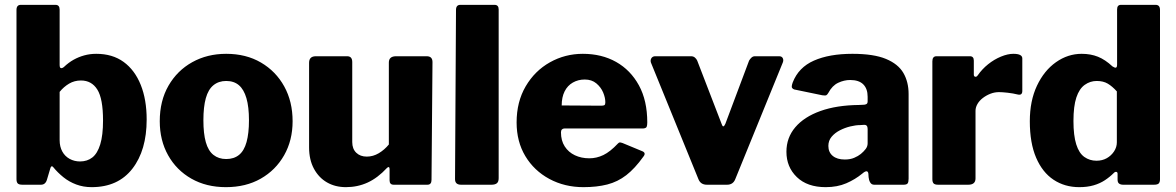

<svg xmlns="http://www.w3.org/2000/svg" viewBox="-20 -762 4853 792"><path d="M73 0Q58 0 53 -5.5Q48 -11 48 -23V-721Q48 -742 66 -742H209Q226 -742 226 -722V-494Q226 -482 231.5 -481Q237 -480 244 -486Q263 -504 283.5 -515.5Q304 -527 327.5 -533.5Q351 -540 377 -540Q444 -540 490 -506.5Q536 -473 560.5 -412Q585 -351 585 -269Q585 -142 526 -66Q467 10 358 10Q324 10 294.5 -1Q265 -12 241.5 -31Q218 -50 200 -72Q196 -77 193 -76Q190 -75 188 -69L174 -22Q168 0 149 0ZM226 -184Q226 -157 237 -137Q248 -117 267.5 -106.5Q287 -96 310 -96Q340 -96 361 -112.5Q382 -129 393.5 -166.5Q405 -204 405 -265Q405 -355 381.5 -392.5Q358 -430 314 -430Q287 -430 265 -417Q243 -404 226 -383Z M912 10Q831 10 769.5 -25Q708 -60 673.5 -121.5Q639 -183 639 -262Q639 -346 675 -408.5Q711 -471 773 -505.5Q835 -540 913 -540Q995 -540 1056.5 -504Q1118 -468 1152.5 -405.5Q1187 -343 1187 -262Q1187 -183 1152 -121.5Q1117 -60 1055.5 -25Q994 10 912 10ZM913 -106Q945 -106 966 -123Q987 -140 997 -176Q1007 -212 1007 -266Q1007 -321 996.5 -357Q986 -393 965.5 -410.5Q945 -428 913 -428Q882 -428 860.5 -410.5Q839 -393 829 -357Q819 -321 819 -266Q819 -211 829 -175.5Q839 -140 860.5 -123Q882 -106 913 -106Z M1493 -116Q1519 -116 1542.5 -130Q1566 -144 1584 -166V-504Q1584 -530 1614 -530H1740Q1764 -530 1764 -506L1760 -20Q1760 0 1743 0H1604Q1587 0 1587 -18V-65Q1587 -71 1584 -72.5Q1581 -74 1576 -69Q1538 -28 1496.5 -9Q1455 10 1407 10Q1363 10 1329 -9.5Q1295 -29 1275 -66Q1255 -103 1255 -154V-503Q1255 -530 1283 -530H1412Q1433 -530 1433 -506V-176Q1433 -148 1449.5 -132Q1466 -116 1493 -116Z M2037 -27Q2037 -12 2029.5 -6Q2022 0 2007 0H1882Q1857 0 1857 -23L1861 -721Q1861 -742 1879 -742H2020Q2037 -742 2037 -723Z M2294 -216Q2294 -182 2309.5 -158Q2325 -134 2351.5 -121.5Q2378 -109 2411 -109Q2441 -109 2469 -122.5Q2497 -136 2529 -170Q2533 -174 2536 -174.5Q2539 -175 2548 -172L2630 -138Q2646 -131 2634 -116Q2599 -67 2563.5 -39.5Q2528 -12 2485 -1Q2442 10 2387 10Q2309 10 2246 -24Q2183 -58 2147 -118Q2111 -178 2111 -257Q2111 -342 2148.5 -406Q2186 -470 2248.5 -505Q2311 -540 2384 -540Q2462 -540 2521.5 -506.5Q2581 -473 2615.5 -410Q2650 -347 2650 -257Q2650 -245 2647.5 -239Q2645 -233 2633 -232H2308Q2302 -232 2298 -228Q2294 -224 2294 -216ZM2460 -326Q2470 -326 2473.5 -328.5Q2477 -331 2477 -340Q2477 -359 2468 -380.5Q2459 -402 2440 -418Q2421 -434 2392 -434Q2365 -434 2343 -421.5Q2321 -409 2309 -385Q2297 -361 2297 -327Z M3194 -530Q3205 -530 3209 -522Q3213 -514 3209 -504L3013 -23Q3004 0 2979 0H2896Q2870 0 2861 -23L2665 -504Q2662 -514 2667 -522Q2672 -530 2683 -530H2831Q2840 -530 2846.5 -524.5Q2853 -519 2856 -512L2957 -250Q2963 -231 2972 -251L3070 -512Q3074 -519 3080 -524.5Q3086 -530 3094 -530H3194Z M3537 -46Q3508 -22 3471 -6Q3434 10 3386 10Q3310 10 3267 -31.5Q3224 -73 3224 -136Q3224 -194 3260.5 -237Q3297 -280 3364 -304Q3431 -328 3523 -329L3544 -330Q3548 -330 3553.5 -332.5Q3559 -335 3559 -344V-363Q3559 -396 3541 -414Q3523 -432 3487 -432Q3462 -432 3437.5 -420.5Q3413 -409 3397 -379Q3393 -372 3389 -369.5Q3385 -367 3372 -369L3256 -393Q3250 -395 3247 -400Q3244 -405 3250 -422Q3274 -484 3337.5 -512Q3401 -540 3496 -540Q3584 -540 3634.5 -519Q3685 -498 3706.5 -461Q3728 -424 3728 -374V-25Q3728 -11 3724 -5.5Q3720 0 3707 0H3586Q3575 0 3569.5 -9.5Q3564 -19 3563 -31L3562 -46Q3559 -65 3537 -46ZM3559 -230Q3559 -248 3544 -247L3528 -246Q3510 -246 3487.5 -240.5Q3465 -235 3444.5 -224.5Q3424 -214 3410.5 -198Q3397 -182 3397 -160Q3397 -134 3415 -119Q3433 -104 3465 -104Q3487 -104 3503.5 -111Q3520 -118 3531 -127Q3543 -137 3551 -147.5Q3559 -158 3559 -171V-230Z M3850 0Q3836 0 3831 -5.5Q3826 -11 3826 -23V-509Q3826 -530 3843 -530H3981Q3997 -530 3997 -512V-454Q3997 -447 4002.5 -445.5Q4008 -444 4013 -451Q4031 -477 4056 -497Q4081 -517 4109 -528.5Q4137 -540 4160 -540Q4197 -540 4197 -521V-387Q4197 -368 4179 -372Q4159 -377 4136.5 -379.5Q4114 -382 4101 -382Q4083 -382 4066 -375.5Q4049 -369 4034.5 -358Q4020 -347 4012 -333Q4004 -319 4004 -305V-26Q4004 0 3974 0H3850Z M4613 0Q4603 0 4596.5 -4.5Q4590 -9 4590 -21V-45Q4590 -52 4585 -53Q4580 -54 4575 -49Q4558 -32 4537.5 -18.5Q4517 -5 4491 2.5Q4465 10 4432 10Q4372 10 4326 -20.5Q4280 -51 4254 -111.5Q4228 -172 4228 -262Q4228 -346 4257.5 -408.5Q4287 -471 4336 -505.5Q4385 -540 4442 -540Q4479 -540 4509 -528Q4539 -516 4569 -488Q4578 -482 4583 -483Q4588 -484 4588 -496V-723Q4588 -742 4604 -742H4747Q4765 -742 4765 -721V-23Q4765 -11 4760 -5.5Q4755 0 4740 0H4613ZM4587 -385Q4568 -406 4549.5 -417Q4531 -428 4504 -428Q4477 -428 4454.5 -412Q4432 -396 4420 -360Q4408 -324 4408 -263Q4408 -203 4419.5 -166.5Q4431 -130 4453 -114.5Q4475 -99 4503 -99Q4527 -99 4545.5 -109.5Q4564 -120 4575.5 -137.5Q4587 -155 4587 -175V-385Z"/></svg>

Font: Libre Franklin Thin ExtraBold
Style: Regular
Weight: 800
Version: Version 3.000